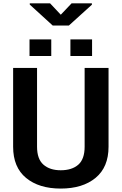

<svg xmlns="http://www.w3.org/2000/svg" viewBox="-20 -1117 727 1148"><path d="M392 -964.5H295L158 -1089.5V-1097H279.5L343.5 -1029L408 -1097H529.5V-1089ZM530.5 -782H401V-881.5H530.5ZM286.5 -782H156.5V-881.5H286.5ZM343 10.5Q213 10.5 135.8 -53.2Q58.5 -117 58.5 -239.5V-711H201.5V-239.5Q201.5 -166 239.8 -132.5Q278 -99 343 -99Q410 -99 448 -132.2Q486 -165.5 486 -239.5V-711H629V-239.5Q629 -117.5 551.5 -53.5Q474 10.5 343 10.5Z"/></svg>

Font: Roberto Sans
Style: Bold
Weight: 700
Designer: Google (font) & Cristiano Sobral (main changes)
Version: Version 1.000;October 12, 2021;FontCreator 14.0.0.2814 64-bi